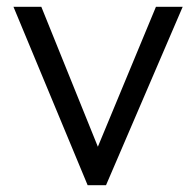

<svg xmlns="http://www.w3.org/2000/svg" viewBox="-20 -545 577 565"><path d="M237.9 0 19.6 -525H101.6L275.1 -95.6L258.2 -89.6L438.9 -525H517.6L292 0Z"/></svg>

Font: Lexend Medium
Style: Regular
Weight: 500
Designer: Bonnie Shaver-Troup, Thomas Jockin
Foundry: Lexend
Version: Version 1.005